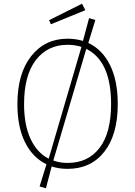

<svg xmlns="http://www.w3.org/2000/svg" viewBox="-20 -902 730 1037"><path d="M345 -22Q456 -22 518 -103.5Q580 -185 580 -340Q580 -572 446 -638L268 -35Q303 -22 345 -22ZM110 -339Q110 -227 145 -152Q180 -77 243 -45L420 -649Q384 -660 345 -660Q237 -660 173.5 -577.5Q110 -495 110 -339ZM495 -794 457 -670Q532 -635 574 -551Q616 -467 616 -340Q616 -175 543.5 -82.5Q471 10 345 10Q298 10 259 -3L228 115L194 105L231 -15Q157 -50 115.5 -133Q74 -216 74 -339Q74 -505 148.5 -599Q223 -693 345 -693Q389 -693 428 -681L461 -804ZM255 -771 245 -793 423 -882 441 -847Z"/></svg>

Font: FiraSans
Style: Regular
Weight: 200
Designer: Carrois Corporate & Edenspiekermann AG
Foundry: Carrois Corporate GbR & Edenspiekermann AG
Version: Version 3.106;PS 003.106;hotconv 1.0.70;makeotf.lib2.5.58329